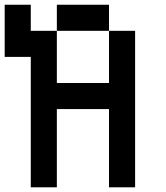

<svg xmlns="http://www.w3.org/2000/svg" viewBox="-20 -798 707 818"><path d="M444.4 -666.7H222.2V-777.8H444.4ZM111.1 -666.7H222.2V-444.4H444.4V-666.7H555.6V0H444.4V-333.3H222.2V0H111.1V-555.6H0V-777.8H111.1Z"/></svg>

Font: Pixeloid Mono
Style: Regular
Weight: 400
Monospace: yes
Designer: GGBotNet
Foundry: GGBotNet
Version: 0.5